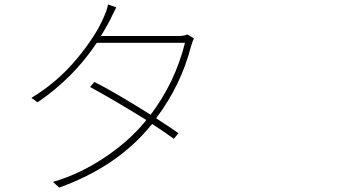

<svg xmlns="http://www.w3.org/2000/svg" viewBox="-20 -814 1540 857"><path d="M816.4 -660.2 845.7 -642.6Q839.8 -631.8 833 -608.4Q787.1 -431.6 676.8 -286.1Q737.3 -247.1 776.4 -219.7L755.9 -194.3Q720.7 -220.7 659.2 -260.7L652.3 -252.9Q503.9 -70.3 244.1 23.4L216.8 -2Q335.9 -37.1 445.3 -109.9Q554.7 -182.6 627.9 -271.5L632.8 -278.3Q500 -361.3 381.8 -425.8L401.4 -448.2Q496.1 -400.4 652.3 -301.8Q761.7 -446.3 805.7 -623H412.1Q306.6 -464.8 147.5 -357.4L120.1 -377Q236.3 -447.3 322.8 -551.3Q409.2 -655.3 444.3 -740.2Q458 -769.5 461.9 -793.9L499 -781.2Q494.1 -771.5 483.9 -751Q473.6 -730.5 471.7 -725.6Q463.9 -710 430.7 -653.3H772.5Q802.7 -653.3 816.4 -660.2Z"/></svg>

Font: Bpmf Zihi Sans ExtraLight
Style: ExtraLight
Weight: 250
Foundry: But Ko
Version: Version 1.320